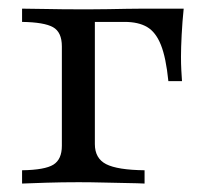

<svg xmlns="http://www.w3.org/2000/svg" viewBox="-20 -435 513 455"><path d="M32.3 0V-31.5Q86.3 -32.3 106.5 -44.8Q126.6 -57.3 126.6 -89.5V-325Q126.6 -358.9 105.6 -370.6Q84.7 -382.3 32.3 -383.1V-414.5Q50 -414.5 88.7 -413.7Q127.4 -412.9 164.5 -412.9Q176.6 -412.9 195.6 -412.9Q214.5 -412.9 236.7 -413.3Q258.9 -413.7 280.2 -414.1Q301.6 -414.5 319 -414.5Q336.3 -414.5 345.2 -414.5H415.3Q412.1 -383.9 410.5 -352.4Q408.9 -321 408.9 -300.8Q408.9 -283.1 409.7 -268.5Q410.5 -254 411.3 -242.7H379Q373.4 -298.4 361.3 -328.6Q349.2 -358.9 328.6 -371Q308.1 -383.1 275 -383.1H202.4L204.8 -385.5V-93.5Q204.8 -59.7 231.5 -46Q258.1 -32.3 322.6 -31.5V0Q308.1 -0.8 281.9 -1.2Q255.6 -1.6 225.4 -2.4Q195.2 -3.2 166.1 -3.2Q126.6 -3.2 88.7 -2Q50.8 -0.8 32.3 0Z"/></svg>

Font: Playfair 12pt
Style: Regular
Weight: 400
Designer: Claus Eggers Sørensen
Foundry: Claus Eggers Sørensen
Version: Version 2.000;gftools[0.9.28]